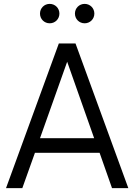

<svg xmlns="http://www.w3.org/2000/svg" viewBox="-20 -969 692 989"><path d="M11 0H95L160 -182H493L557 0H641L369 -745H283ZM186 -257 326 -651 465 -257ZM186 -899C186 -871 208 -849 236 -849C264 -849 286 -871 286 -899C286 -927 264 -949 236 -949C208 -949 186 -927 186 -899ZM366 -899C366 -871 388 -849 416 -849C444 -849 466 -871 466 -899C466 -927 444 -949 416 -949C388 -949 366 -927 366 -899Z"/></svg>

Font: Mluvka
Style: Regular
Weight: 400
Designer: Modified by Jiří Krblich, Original typeface by Gumpita Rahayu
Foundry: Gumpita Rahayu & Jiří Krblich
Version: Version 2.000;Glyphs 3.1.1 (3134)